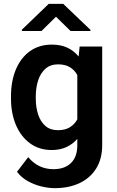

<svg xmlns="http://www.w3.org/2000/svg" viewBox="-20 -770 609 998"><path d="M37.1 -257.8V-268.1Q37.1 -348.6 62.7 -409.4Q88.4 -470.2 136 -504.2Q183.6 -538.1 249.5 -538.1Q296.9 -538.1 331.1 -521.7Q365.2 -505.4 388.7 -476.1L394 -528.3H511.2V-16.1Q511.2 55.7 480 105.7Q448.7 155.8 393.3 181.9Q337.9 208 264.2 208Q232.4 208 195.6 199.2Q158.7 190.4 124.8 171.6Q90.8 152.8 68.4 123L126.5 46.9Q179.2 109.4 257.8 109.4Q315.9 109.4 348.9 77.4Q381.8 45.4 381.8 -14.6V-47.9Q357.9 -20.5 325 -5.4Q292 9.8 248.5 9.8Q183.6 9.8 136 -25.1Q88.4 -60.1 62.7 -120.6Q37.1 -181.2 37.1 -257.8ZM166 -268.1V-257.8Q166 -212.4 178.2 -175Q190.4 -137.7 215.8 -115.5Q241.2 -93.3 280.8 -93.3Q318.4 -93.3 343 -108.4Q367.7 -123.5 381.8 -149.4V-379.9Q367.7 -405.8 343.3 -420.7Q318.8 -435.5 281.7 -435.5Q242.2 -435.5 216.6 -413.1Q190.9 -390.6 178.5 -352.8Q166 -314.9 166 -268.1ZM308.6 -750 450.2 -614.7V-608.9H346.7L271 -683.1L195.8 -608.9H93.8V-615.7L233.4 -750Z"/></svg>

Font: Vazirmatn FD SemiBold
Style: Regular
Weight: 600
Designer: Saber Rastikerdar
Foundry: Saber Rastikerdar
Version: Version 33.001